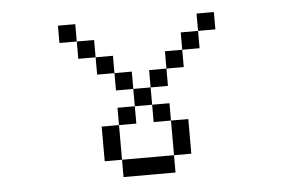

<svg xmlns="http://www.w3.org/2000/svg" viewBox="-44 -689 1089 690"><g transform="rotate(-5 500.0 -344.0)"><path d="M750 -562.5V-625H687.5V-562.5H625V-500H562.5V-437.5H500V-375H437.5V-312.5H375V-250H312.5Q312.5 -250 312.5 -125H375V-62.5H562.5V-125H375Q375 -125 375 -250H437.5V-312.5H500V-250H562.5Q562.5 -250 562.5 -125H625Q625 -125 625 -250H562.5V-312.5H500V-375H562.5V-437.5H625V-500H687.5V-562.5ZM437.5 -375V-437.5H375V-375ZM375 -437.5V-500H312.5V-437.5ZM312.5 -500V-562.5H250V-500ZM250 -562.5V-625H187.5V-562.5Z"/></g></svg>

Font: CalcUnifontExMono
Style: Regular
Weight: 500
Version: Version 15.0.06